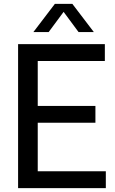

<svg xmlns="http://www.w3.org/2000/svg" viewBox="-20 -967 592 987"><path d="M73 0V-740H519V-653.5H174V-422.5H470.5V-336H174V-86.5H524V0ZM151.5 -802 262 -947H352L462.5 -802H384L307 -906L230 -802Z"/></svg>

Font: Encode Sans SemiCondensed SemiCondensed Medium
Style: Regular
Weight: 500
Width: 4
Designer: Multiple Designers
Foundry: Impallari Type
Version: Version 3.000; ttfautohint (v1.8.3) -l 8 -r 50 -G 200 -x 14 